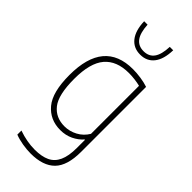

<svg xmlns="http://www.w3.org/2000/svg" viewBox="-318 -848 1131 1131"><g transform="rotate(45 248.0 -282.0)"><path d="M80.5 206.5V172.5Q150.5 197 215 197Q273 197 310 179.5Q347 162 365.5 121.8Q384 81.5 384 14.5V-53.5H381Q357 -26 320.8 -8.5Q284.5 9 240 9Q154 9 101.5 -53.5Q49 -116 49 -259Q49 -548 290 -548Q322 -548 356.8 -542.8Q391.5 -537.5 418 -528.5V12.5Q418 128 367.5 179Q317 230 214.5 230Q182 230 145.2 223.8Q108.5 217.5 80.5 206.5ZM384 -103.5V-503.5Q364.5 -508.5 338.8 -511.8Q313 -515 289 -515Q187.5 -515 136.2 -455Q85 -395 85 -263Q85 -130 126.8 -77Q168.5 -24 242 -24Q284 -24 322.5 -44.5Q361 -65 384 -103.5ZM136.5 -794H165Q168.5 -728.5 191.8 -697.5Q215 -666.5 258.5 -666.5Q302.5 -666.5 325 -697.5Q347.5 -728.5 350 -794H378.5Q376.5 -717.5 345.2 -677.8Q314 -638 258.5 -638Q203 -638 171 -678.2Q139 -718.5 136.5 -794Z"/></g></svg>

Font: Encode Sans Semi Condensed Thin
Style: Regular
Weight: 250
Width: 4
Designer: Multiple Designers
Foundry: Impallari Type
Version: Version 2.000